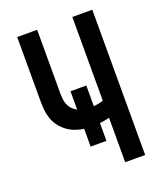

<svg xmlns="http://www.w3.org/2000/svg" viewBox="-136 -824 772 913"><g transform="rotate(-20 250.0 -367.5)"><path d="M339 0V-225Q327 -222 314.5 -219.5Q302 -217 290 -216V-126H210V-216Q188 -219 166 -227Q144 -235 125.5 -249Q107 -263 93 -281.5Q79 -300 71.5 -322Q64 -344 62 -367Q60 -390 60 -413V-735H161V-413Q161 -399 162.5 -384Q164 -369 170 -355Q176 -341 186.5 -330.5Q197 -320 210 -313V-406H290V-301Q302 -303 314.5 -305Q327 -307 339 -311V-735H440V0Z"/></g></svg>

Font: Iosevka SS18 Semibold
Style: Regular
Weight: 600
Monospace: yes
Designer: Belleve Invis
Foundry: Belleve Invis
Version: Version 25.1.1; ttfautohint (v1.8.4)